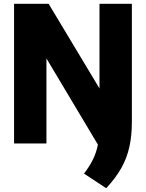

<svg xmlns="http://www.w3.org/2000/svg" viewBox="-20 -760 773 1017"><path d="M542.5 237 425 159.5Q454.5 121 472.5 84.5Q490.5 48 498.5 6L226 -450.5V0H54.5V-740H237.5L507 -291.5V-740H678.5V-114Q678.5 -42 665.5 17.2Q652.5 76.5 622.8 129.8Q593 183 542.5 237Z"/></svg>

Font: Encode Sans SemiCondensed SemiCondensed ExtraBold
Style: Regular
Weight: 800
Width: 4
Designer: Multiple Designers
Foundry: Impallari Type
Version: Version 3.000; ttfautohint (v1.8.3) -l 8 -r 50 -G 200 -x 14 